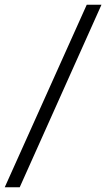

<svg xmlns="http://www.w3.org/2000/svg" viewBox="-49 -743 447 808"><path d="M-29 45H34L378 -723H316Z"/></svg>

Font: United Sans Light
Style: Italic
Weight: 300
Italic angle: -8°
Designer: Pablo Impallari, Rodrigo Fuenzalida (Modified by Dan O. Williams)
Version: Version 1.000;PS 001.000;hotconv 1.0.88;makeotf.lib2.5.64775